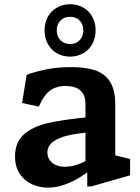

<svg xmlns="http://www.w3.org/2000/svg" viewBox="-20 -872 660 904"><path d="M390.8 -83.9 382.4 -97V-382.1Q382.4 -414.3 369.7 -433.1Q356.9 -451.9 335.6 -459.6Q314.2 -467.3 286.2 -467.2Q250.4 -467.2 222.7 -450.4Q195 -433.7 175.1 -394.9L162.4 -370.2L83.9 -387.1L105.6 -519.9Q152 -536.5 203.4 -546.3Q254.8 -556.1 314.6 -556.1Q382.1 -556.1 427.2 -541.2Q472.3 -526.2 497.5 -488Q522.6 -449.8 522.6 -381.3V-118.3L500.5 -145.9L592.5 -123.5V-46.6L409.1 6H390.8ZM50.8 -135.4Q50.8 -202.5 92.9 -239.5Q135.1 -276.6 207.2 -293Q279.4 -309.3 400.2 -320.6L399.5 -248.5Q342 -244.1 298.4 -233.8Q254.8 -223.5 229 -204Q203.2 -184.4 203.2 -153.8Q203.2 -135.2 213 -119.8Q222.9 -104.4 241.6 -95.6Q260.2 -86.8 286.4 -86.8Q315.3 -86.8 348.3 -98.4Q381.3 -110 410.6 -131.7V-74.5L408 -72.5Q377.3 -49.5 346.2 -31.3Q315.2 -13.2 278.9 -0.8Q242.6 11.5 205.9 11.5Q165.8 11.5 130.3 -4.6Q94.9 -20.7 72.8 -53.8Q50.8 -87 50.8 -135.4ZM189.8 -729.1Q189.8 -764.4 205 -792.4Q220.2 -820.3 247.7 -836.3Q275.2 -852.2 310 -852.2Q344.8 -852.2 372.3 -836.3Q399.8 -820.3 415 -792.4Q430.2 -764.4 430.2 -729.1Q430.2 -693.8 415 -665.5Q399.8 -637.3 372.3 -621.4Q344.8 -605.4 310 -605.4Q275.2 -605.4 247.7 -621.4Q220.2 -637.3 205 -665.5Q189.8 -693.8 189.8 -729.1ZM372.2 -729.1Q372.2 -757.2 355.2 -775Q338.1 -792.9 310 -792.9Q281.5 -792.9 264.4 -775Q247.2 -757.2 247.2 -729.1Q247.2 -701 264.6 -682.9Q281.9 -664.8 310 -664.8Q338.1 -664.8 355.2 -682.9Q372.2 -701 372.2 -729.1Z"/></svg>

Font: Monaspace Xenon Var
Style: Regular
Weight: 400
Designer: Riley Cran and the Lettermatic Team
Version: Version 1.000 (Monaspace Xenon Var)